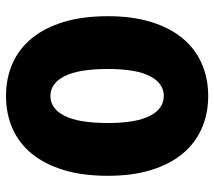

<svg xmlns="http://www.w3.org/2000/svg" viewBox="-57 -645 714 640"><g transform="rotate(90 300.0 -325.0)"><path d="M300 12Q241 12 192 -9.5Q143 -31 108 -73.5Q73 -116 53.5 -179.5Q34 -243 34 -328Q34 -410 53.5 -472.5Q73 -535 108 -577Q143 -619 192 -640.5Q241 -662 300 -662Q359 -662 408 -640.5Q457 -619 492 -577Q527 -535 546.5 -472.5Q566 -410 566 -328Q566 -243 546.5 -179.5Q527 -116 492 -73.5Q457 -31 408 -9.5Q359 12 300 12ZM300 -136Q342 -136 366 -183Q390 -230 390 -328Q390 -422 366 -468Q342 -514 300 -514Q258 -514 234 -468Q210 -422 210 -328Q210 -230 234 -183Q258 -136 300 -136Z"/></g></svg>

Font: Source Code Pro Black
Style: Regular
Weight: 900
Monospace: yes
Designer: Paul D. Hunt, Teo Tuominen
Foundry: Adobe Systems Incorporated
Version: Version 2.030;PS 1.000;hotconv 16.6.51;makeotf.lib2.5.65220